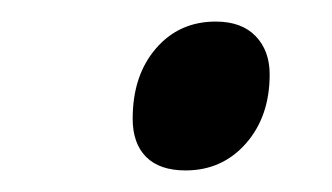

<svg xmlns="http://www.w3.org/2000/svg" viewBox="-20 -441 308 178"><path d="M103 -331Q103 -371 124.5 -396Q146 -421 180 -421Q204 -421 217 -407.5Q230 -394 230 -372Q230 -333 208 -308Q186 -283 152 -283Q128 -283 115.5 -295.5Q103 -308 103 -331Z"/></svg>

Font: Trirong Light
Style: Italic
Weight: 300
Italic angle: -12°
Designer: Katatrad Team
Foundry: CadsonDemak
Version: Version 1.001